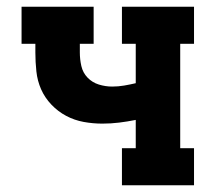

<svg xmlns="http://www.w3.org/2000/svg" viewBox="-20 -550 640 570"><path d="M342 0V-110H383V-194Q358 -189 333.5 -186Q309 -183 284 -183Q256 -183 228.5 -188Q201 -193 176.5 -206Q152 -219 132.5 -239.5Q113 -260 102 -285Q91 -310 88 -338Q85 -366 85 -394V-420H44V-530H258V-420H217V-394Q217 -374 221.5 -354Q226 -334 240 -319.5Q254 -305 273.5 -299Q293 -293 313 -293Q331 -293 348.5 -296Q366 -299 383 -303V-420H342V-530H556V-420H515V-110H556V0Z"/></svg>

Font: Iosevka Curly Slab XBdEx
Style: Regular
Weight: 800
Width: 7
Monospace: yes
Designer: Belleve Invis
Foundry: Belleve Invis
Version: Version 11.0.0; ttfautohint (v1.8.3)